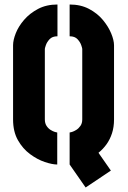

<svg xmlns="http://www.w3.org/2000/svg" viewBox="-20 -725 566 852"><path d="M360 107 289 5V-137Q291 -137 299.5 -139.5Q308 -142 318.5 -148.5Q329 -155 337 -166.5Q345 -178 345 -195V-508Q345 -511 340.5 -524.5Q336 -538 324 -551Q312 -564 289 -564V-705Q338 -705 375 -685.5Q412 -666 436.5 -636.5Q461 -607 473.5 -576.5Q486 -546 486 -524V-195Q486 -161 477 -133.5Q468 -106 452.5 -84.5Q437 -63 417 -47L472 32ZM234 5Q212 5 179 -6Q146 -17 113.5 -41Q81 -65 59.5 -103Q38 -141 38 -195V-524Q38 -547 50 -577.5Q62 -608 87 -637Q112 -666 149 -685.5Q186 -705 235 -705V-564Q212 -564 200 -551Q188 -538 183.5 -524.5Q179 -511 179 -508V-195Q179 -178 186.5 -166.5Q194 -155 204.5 -148.5Q215 -142 223.5 -139.5Q232 -137 234 -137Z"/></svg>

Font: Stick No Bills ExtraBold
Style: Regular
Weight: 800
Version: Version 2.000